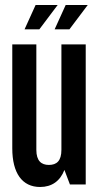

<svg xmlns="http://www.w3.org/2000/svg" viewBox="-20 -736 395 766"><path d="M122 -716 78 -619H137L210 -716ZM242 -716 198 -619H257L330 -716ZM322 0V-559H225V-138C225 -94 206 -78 175 -78C145 -78 125 -94 125 -138V-559H29V-144C29 -46 68 10 140 10C187 10 220 -14 237 -58L259 0Z"/></svg>

Font: Modon Arabic
Style: Bold
Weight: 700
Designer: Ahmedzaza
Foundry: Ahmedzaza
Version: Version 2.010